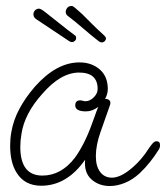

<svg xmlns="http://www.w3.org/2000/svg" viewBox="-20 -616 556 643"><path d="M348 7Q311 7 286 -15.5Q261 -38 265 -81Q204 6 118 6Q63 6 36 -37Q14 -71 14 -129Q14 -140 15 -151.5Q16 -163 18 -174Q25 -214 45 -251.5Q65 -289 97 -326Q169 -407 246 -407Q287 -407 314 -383.5Q341 -360 341 -318Q341 -301 332 -285Q353 -284 349 -266L317 -175Q301 -130 301 -93Q301 -59 315.5 -40Q330 -21 355 -21Q369 -21 386 -29Q403 -37 425 -56Q440 -69 453.5 -85Q467 -101 477 -117Q483 -126 490 -134.5Q497 -143 504 -143Q516 -143 516 -130Q516 -125 514.5 -120.5Q513 -116 511 -114Q498 -93 482 -73Q466 -53 448 -36Q424 -14 398 -3.5Q372 7 348 7ZM48 -124Q48 -28 122 -28Q185 -28 231 -88Q245 -107 260 -136Q275 -165 289 -204Q293 -214 297.5 -227.5Q302 -241 309 -258Q289 -243 268 -243Q232 -243 232 -263Q232 -280 249 -280Q252 -280 257.5 -278.5Q263 -277 266 -277Q281 -277 294 -290Q307 -303 307 -318Q307 -373 245 -373Q183 -373 121 -301Q62 -235 52 -168Q50 -157 49 -146Q48 -135 48 -124ZM321 -474Q315 -474 308 -480Q286 -497 259.5 -520Q233 -543 208 -562Q200 -567 200 -577Q201 -585 206 -590.5Q211 -596 220 -596Q224 -596 230 -591Q236 -586 255 -569Q265 -559 286 -538Q307 -517 326 -500Q335 -492 335 -487Q335 -483 331 -478.5Q327 -474 321 -474ZM221 -475Q217 -475 212 -478Q186 -495 156.5 -515Q127 -535 101 -552Q92 -558 92 -568Q92 -576 97.5 -581.5Q103 -587 110 -587Q115 -587 122.5 -582Q130 -577 147 -563Q159 -554 182.5 -535Q206 -516 229 -499Q234 -496 234.5 -493Q235 -490 235 -488Q235 -483 230.5 -479Q226 -475 221 -475Z"/></svg>

Font: Send Flowers
Style: Regular
Weight: 400
Designer: Robert E. Leuschke
Foundry: Robert E. Leuschke
Version: Version 1.010; ttfautohint (v1.8.4.7-5d5b)